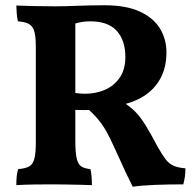

<svg xmlns="http://www.w3.org/2000/svg" viewBox="-20 -700 742 729"><path d="M484 9Q470 -19 458.5 -43Q447 -67 437 -90Q427 -113 415 -138Q399 -174 384.5 -200Q370 -226 351.5 -248Q333 -270 306 -293L346 -283Q319 -282 298 -282Q277 -282 253 -283L258 -348Q273 -346 283 -345Q293 -344 302 -344Q344 -344 378.5 -359Q413 -374 434.5 -405Q456 -436 456 -484Q456 -546 423.5 -582.5Q391 -619 323 -619Q305 -619 290.5 -616.5Q276 -614 259 -609L266 -636V-164Q266 -120 271.5 -97.5Q277 -75 289.5 -67.5Q302 -60 323 -58Q326 -49 327.5 -31.5Q329 -14 329 3Q309 2 281.5 1.5Q254 1 226.5 0.5Q199 0 181 0Q147 0 109.5 0.5Q72 1 42 3Q42 -16 43.5 -31Q45 -46 49 -58Q76 -60 90.5 -68Q105 -76 110.5 -97.5Q116 -119 116 -158V-520Q116 -560 110.5 -580Q105 -600 90.5 -608.5Q76 -617 48 -619Q45 -631 43.5 -649.5Q42 -668 42 -679Q65 -678 105.5 -677Q146 -676 190 -676Q224 -676 274 -678Q324 -680 377 -680Q459 -680 511 -656Q563 -632 587.5 -591.5Q612 -551 612 -501Q612 -444 589 -402Q566 -360 525 -334.5Q484 -309 431 -300L446 -313Q475 -295 494 -275.5Q513 -256 532 -225.5Q551 -195 579 -142Q596 -112 609 -95Q622 -78 639.5 -70.5Q657 -63 684 -61Q684 -44 682 -29.5Q680 -15 676 0Q618 0 568 2Q518 4 484 9Z"/></svg>

Font: Vollkorn
Style: Bold
Weight: 700
Designer: Friedrich Althausen
Foundry: Friedrich Althausen
Version: Version 5.000